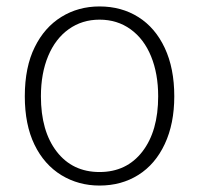

<svg xmlns="http://www.w3.org/2000/svg" viewBox="-20 -563 618 596"><path d="M171 -19Q117 -52 87 -114Q57 -176 57 -264Q57 -355 88 -417Q118 -478 170.5 -510.5Q223 -543 289 -543Q357 -543 409.5 -510Q462 -477 491.5 -414Q521 -351 521 -264Q521 -179 491.5 -116Q462 -53 409.5 -20Q357 13 289 13Q224 13 171 -19ZM471 -264Q471 -334 449 -388Q427 -442 385.5 -472Q344 -502 289 -502Q235 -502 193.5 -472.5Q152 -443 129.5 -389Q107 -335 107 -264Q107 -156 156 -92.5Q205 -29 289 -29Q373 -29 422 -92.5Q471 -156 471 -264Z"/></svg>

Font: Merged Yaku Han JP ExtraLight
Style: Regular
Weight: 250
Designer: Ryoko NISHIZUKA 西塚涼子 (kana, bopomofo & ideographs); Paul D. Hunt (Latin, Greek & Cyrillic); Sandoll Communications 산돌커뮤니
Foundry: Adobe
Version: Version 2.004